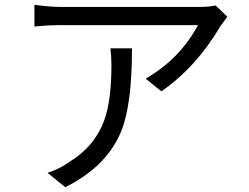

<svg xmlns="http://www.w3.org/2000/svg" viewBox="-20 -746 1040 803"><path d="M532 -544Q532 -310 488 -200Q429 -51 253 37L179 -23Q228 -39 269 -68Q376 -133 416 -243Q446 -326 446 -472Q446 -509 442 -544ZM931 -676 904 -640Q801 -465 655 -364L589 -417Q733 -500 808 -641H238Q183 -641 124 -635V-726Q187 -717 238 -717H812Q852 -717 882 -723Z"/></svg>

Font: 思源黑体R
Style: Regular
Weight: 400
Designer: Ryoko NISHIZUKA  (kana & ideographs); Paul D. Hunt (Latin, Greek & Cyrillic); Wenlong ZHANG  (bopomofo); Sandoll Communi
Foundry: Adobe Systems Incorporated
Version: Version 1.00 June 24, 2014, initial release